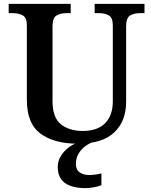

<svg xmlns="http://www.w3.org/2000/svg" viewBox="-20 -734 783 994"><path d="M383 10Q261 10 190 -42Q119 -94 119 -217V-602Q119 -643 97.5 -654.5Q76 -666 47 -666H25V-714H346V-666H324Q294 -666 273 -654Q252 -642 252 -598V-210Q252 -125 295.5 -90.5Q339 -56 409 -56Q484 -56 524 -96Q564 -136 564 -209V-602Q564 -643 543 -654.5Q522 -666 493 -666H470V-714H728V-666H705Q675 -666 654 -654Q633 -642 633 -598V-207Q633 -107 571.5 -48.5Q510 10 383 10ZM423 240Q354 240 316.5 213.5Q279 187 279 130Q279 99 296 72Q313 45 340 26Q367 7 397 0H466Q445 6 423.5 21.5Q402 37 387.5 60Q373 83 373 115Q373 145 392.5 158.5Q412 172 442 172Q455 172 471 170Q487 168 505 164V224Q489 232 464 236Q439 240 423 240Z"/></svg>

Font: Noto Serif Hentaigana SemiBold
Style: Regular
Weight: 600
Designer: Kazuhiro Yamada
Foundry: nipponia
Version: Version 1.000; ttfautohint (v1.8.4.7-5d5b)